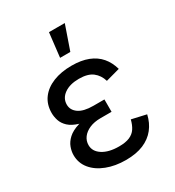

<svg xmlns="http://www.w3.org/2000/svg" viewBox="-184 -871 905 991"><g transform="rotate(-30 268.5 -375.5)"><path d="M275.4 9.8Q211.9 9.8 161.4 -9.8Q110.8 -29.3 81.8 -64.7Q52.7 -100.1 52.7 -147.5Q52.7 -169.9 61.5 -193.8Q70.3 -217.8 92.5 -238.3Q114.7 -258.8 155 -271.5Q195.3 -284.2 258.3 -284.2H334.5V-243.2H269Q231 -243.2 203.4 -231.2Q175.8 -219.2 160.6 -199Q145.5 -178.7 145.5 -153.3Q145.5 -115.7 181.9 -92.3Q218.3 -68.8 279.3 -68.8Q318.4 -68.8 342.5 -79.1Q366.7 -89.4 380.1 -109.6Q393.6 -129.9 400.9 -159.7L487.3 -140.1Q477.1 -94.2 450.4 -60.5Q423.8 -26.9 380.4 -8.5Q336.9 9.8 275.4 9.8ZM258.3 -261.7Q196.8 -261.7 158.2 -273.4Q119.6 -285.2 99.1 -304.4Q78.6 -323.7 71 -346.9Q63.5 -370.1 63.5 -392.1Q63.5 -442.9 90.1 -478.8Q116.7 -514.6 164.3 -533.7Q211.9 -552.7 273.9 -552.7Q331.5 -552.7 372.6 -536.6Q413.6 -520.5 439.5 -490.2Q465.3 -460 477.5 -416.5L393.6 -393.6Q382.3 -431.6 354 -453.4Q325.7 -475.1 273.4 -475.1Q218.8 -475.1 185.8 -451.7Q152.8 -428.2 152.8 -390.6Q152.8 -357.9 181.9 -337.4Q210.9 -316.9 269 -316.9H334.5V-261.7ZM243.7 -617.2 260.3 -760.7H354.5L304.7 -617.2Z"/></g></svg>

Font: Adwaita Sans
Style: Regular
Weight: 400
Designer: Rasmus Andersson
Foundry: rsms
Version: Version 4.001;git-9221beed3